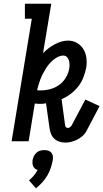

<svg xmlns="http://www.w3.org/2000/svg" viewBox="-20 -755 552 1026"><path d="M329 7Q312 7 296 1.5Q280 -4 268.5 -15.5Q257 -27 251.5 -42.5Q246 -58 244 -75L226 -203Q218 -201 209.5 -200.5Q201 -200 193 -200Q186 -200 179.5 -200.5Q173 -201 166 -202L133 0H42L150 -655H113V-735H254L210 -471Q224 -485 239.5 -497Q255 -509 272 -518Q289 -527 307 -532.5Q325 -538 344 -538Q370 -538 391.5 -525.5Q413 -513 425.5 -492.5Q438 -472 441.5 -446.5Q445 -421 441 -395Q436 -369 426 -342.5Q416 -316 398.5 -293.5Q381 -271 358 -253.5Q335 -236 309 -225L328 -85Q329 -80 332.5 -75.5Q336 -71 342 -71Q349 -71 355 -76Q361 -81 364 -87L436 -223L512 -188L440 -51Q432 -37 418.5 -26Q405 -15 390.5 -8Q376 -1 360.5 3Q345 7 329 7ZM198 -272Q224 -272 249.5 -279Q275 -286 296.5 -301.5Q318 -317 332 -340.5Q346 -364 350 -389Q352 -400 351.5 -411.5Q351 -423 348 -433Q345 -443 337.5 -450.5Q330 -458 318 -458Q304 -458 289.5 -451Q275 -444 263 -433.5Q251 -423 241 -411Q231 -399 223 -385.5Q215 -372 208 -358.5Q201 -345 195.5 -330.5Q190 -316 186 -302Q182 -288 178 -273Q183 -272 188 -272Q193 -272 198 -272ZM172 251 135 209Q149 197 161 183Q173 169 181 153Q173 151 167 146Q161 141 157.5 133.5Q154 126 153.5 117.5Q153 109 154 101Q156 90 161 79.5Q166 69 175 61Q184 53 195 50Q206 47 217 47Q228 47 238 50Q248 53 254.5 61Q261 69 262.5 79.5Q264 90 262 101Q258 122 251 143Q244 164 232.5 183.5Q221 203 205.5 220Q190 237 172 251Z"/></svg>

Font: Iosevka Slab Medium
Style: Italic
Weight: 500
Italic angle: -9°
Monospace: yes
Designer: Belleve Invis
Foundry: Belleve Invis
Version: Version 11.1.0; ttfautohint (v1.8.3)